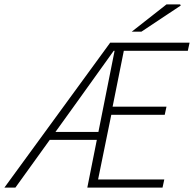

<svg xmlns="http://www.w3.org/2000/svg" viewBox="-52 -853 882 873"><path d="M-32 0 449 -659H810L802 -622H511L460 -368H705L697 -331H454L394 -37H695L687 0H345L469 -622H465Q423 -564 381.5 -505.5Q340 -447 298 -389L18 0ZM151 -217 160 -253H425L415 -217ZM547 -709 705 -833H767L770 -828L591 -709Z"/></svg>

Font: Source Sans 3 ExtraLight Light
Style: Italic
Weight: 300
Italic angle: -11°
Version: Version 3.052;hotconv 1.1.0;makeotfexe 2.6.0